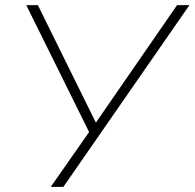

<svg xmlns="http://www.w3.org/2000/svg" viewBox="-20 -725 755 745"><path d="M177 0 333 -223V-198L82 -705H127L357 -239H345L667 -705H715L226 0Z"/></svg>

Font: Mulish ExtraLight
Style: Italic
Weight: 200
Italic angle: -9°
Designer: Vernon Adams
Foundry: Vernon Adams
Version: Version 3.603